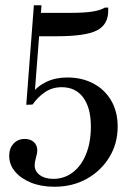

<svg xmlns="http://www.w3.org/2000/svg" viewBox="-20 -487 518 731"><path d="M187 224Q137 224 98.5 208.5Q60 193 37.5 166.5Q15 140 15 106Q15 78 31.5 60Q48 42 74 42Q96 42 109 54Q122 66 122 86Q122 90 121 96Q120 102 117 113Q114 123 113 129.5Q112 136 112 142Q112 165 131.5 179.5Q151 194 183 194Q225 194 257.5 169Q290 144 308 99Q326 54 326 -5Q326 -76 297 -115.5Q268 -155 215 -155Q180 -155 152.5 -137Q125 -119 104 -89L80 -88L109 -467H138L111 -117L100 -129Q122 -159 157 -175.5Q192 -192 236 -192Q293 -192 336.5 -168.5Q380 -145 404 -103Q428 -61 428 -5Q428 60 396 112Q364 164 310 194Q256 224 187 224ZM113 -349 119 -438H243Q301 -438 332 -443Q363 -448 379 -458H392V-446Q392 -393 348.5 -371Q305 -349 196 -349Z"/></svg>

Font: Baskervville Medium
Style: Regular
Weight: 500
Version: Version 1.100